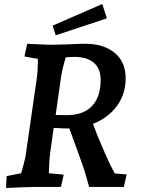

<svg xmlns="http://www.w3.org/2000/svg" viewBox="-20 -927 702 952"><path d="M13 -54 85 -68Q102 -129 106 -148L163 -543Q168 -583 168 -635L101 -647L115 -710Q213 -705 233 -705L317 -707Q364 -710 402 -710Q494 -710 548.5 -665Q603 -620 603 -539Q603 -459 558.5 -400Q514 -341 441 -313Q464 -249 507 -152Q514 -139 517 -130Q520 -122 549 -67L608 -62L594 0H422L413 -32Q398 -87 387 -116L324 -290H319Q287 -290 246 -293L230 -178Q224 -140 222 -68L296 -61L282 0H151Q128 0 10 5ZM309 -356Q394 -356 436.5 -401.5Q479 -447 479 -531Q479 -587 445 -616Q411 -645 348 -645L306 -643Q288 -582 282 -540L256 -357Q274 -356 309 -356ZM241 -800 487 -907 510 -836 256 -752Z"/></svg>

Font: Andada Pro
Style: Bold Italic
Weight: 700
Italic angle: -7°
Designer: Carolina Giovagnoli
Foundry: Huerta Tipografica
Version: Version 3.005; ttfautohint (v1.8.4)